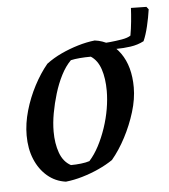

<svg xmlns="http://www.w3.org/2000/svg" viewBox="-46 -607 578 656"><g transform="rotate(-5 243.5 -279.0)"><path d="M154 7Q118 2 91 -21Q64 -44 49 -80Q34 -116 34 -162Q34 -203 46.5 -246.5Q59 -290 80 -330Q101 -370 126 -400Q150 -418 178 -431Q206 -444 236 -453Q266 -462 294 -465Q348 -458 380.5 -412Q413 -366 413 -294Q413 -254 399.5 -210Q386 -166 364.5 -125Q343 -84 317 -53Q295 -38 267.5 -25.5Q240 -13 211 -4.5Q182 4 154 7ZM176 -48Q193 -48 210.5 -50Q228 -52 240 -56Q258 -76 272.5 -103.5Q287 -131 298 -163.5Q309 -196 314.5 -228.5Q320 -261 320 -290Q320 -333 309.5 -364.5Q299 -396 276 -411Q256 -411 238 -409.5Q220 -408 207 -405Q188 -386 173.5 -357.5Q159 -329 149 -296Q139 -263 133 -230Q127 -197 127 -167Q127 -126 138.5 -94Q150 -62 176 -48ZM308 -436 310 -453Q324 -453 345 -455Q366 -457 386.5 -460.5Q407 -464 417 -471Q421 -493 423.5 -518.5Q426 -544 427 -565L480 -564L487 -555Q483 -527 476 -497.5Q469 -468 460 -448Q439 -437 414 -433.5Q389 -430 366 -430Q347 -430 331.5 -431.5Q316 -433 308 -436Z"/></g></svg>

Font: Labrada Medium
Style: Italic
Weight: 500
Italic angle: -7°
Designer: Mercedes Jáuregui
Foundry: Omnibus-Type Team
Version: Version 1.000